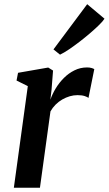

<svg xmlns="http://www.w3.org/2000/svg" viewBox="-20 -874 506 894"><path d="M44.5 0 109.5 -473 57 -499 64 -535 204.5 -559.5 227 -545.5 220 -456 214.5 -409.5Q223.5 -436 239.5 -462.5Q255.5 -489 277.5 -511Q299.5 -533 326.8 -546.5Q354 -560 385.5 -560Q396.5 -560 405.8 -557.5Q415 -555 419 -552L392 -418Q388 -422 374.8 -426.5Q361.5 -431 341 -431Q323 -431 305 -425.8Q287 -420.5 270 -410.8Q253 -401 239 -387Q225 -373 215 -355.5L166 0ZM229 -644 386 -854.5 466.5 -787Q460 -776 442.5 -758.8Q425 -741.5 401.2 -721Q377.5 -700.5 351.5 -680.5Q325.5 -660.5 301.5 -644.2Q277.5 -628 259.5 -619.5Z"/></svg>

Font: Merriweather 36pt SemiBold
Style: Italic
Weight: 600
Italic angle: -7.8°
Version: Version 2.101